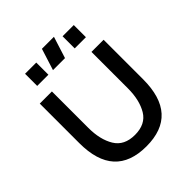

<svg xmlns="http://www.w3.org/2000/svg" viewBox="-206 -863 1006 1006"><g transform="rotate(-45 296.5 -360.5)"><path d="M233 -615 271 -735H360L322 -615ZM116 -615V-705H199V-615ZM394 -615V-705H477V-615ZM60 -247V-540H150V-270Q150 -183 184 -127Q218 -71 297 -71Q376 -71 409.5 -127Q443 -183 443 -270V-540H533V-247Q533 14 297 14Q60 14 60 -247Z"/></g></svg>

Font: Manrope Medium
Style: Medium
Weight: 500
Designer: Mikhail Sharanda
Foundry: Mikhail Sharanda
Version: Version 4.000;hotconv 1.0.109;makeotfexe 2.5.65596